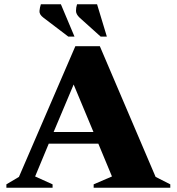

<svg xmlns="http://www.w3.org/2000/svg" viewBox="-20 -882 830 902"><path d="M10 0V-16L69 -51L334 -665H449L711 -51L780 -16V0H420V-16L506 -53L442 -207H209L145 -53L227 -16V0ZM232 -262H419L326 -485ZM301 -710 184 -799Q164 -814 165.5 -830.5Q167 -847 172 -862H266L330 -710ZM453 -710 354 -799Q337 -815 337 -831Q337 -847 342 -862H436L482 -710Z"/></svg>

Font: Spectral ExtraBold
Style: Regular
Weight: 800
Designer: Jean-Baptiste Levee
Foundry: Production Type
Version: Version 2.001